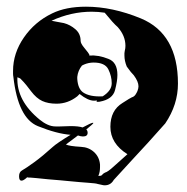

<svg xmlns="http://www.w3.org/2000/svg" viewBox="-20 -564 560 574"><path d="M293 -10Q289 -10 283.5 -11.5Q278 -13 272 -14Q267 -16 244.5 -17.5Q222 -19 181 -23Q174 -24 160 -25Q146 -26 124 -28Q102 -30 89.5 -31.5Q77 -33 72 -33Q62 -33 61 -34Q60 -33 58.5 -31.5Q57 -30 54 -28Q49 -24 44 -24Q37 -24 37 -37Q37 -49 45 -54Q59 -62 83 -79.5Q107 -97 138 -125Q150 -136 191 -161Q150 -164 93 -187Q34 -211 20 -334Q19 -339 19 -343.5Q19 -348 19 -352Q19 -405 51.5 -452Q84 -499 136 -524Q177 -544 237 -544Q316 -544 401 -509Q512 -463 512 -314Q512 -251 474 -195L423 -138Q401 -114 375 -86Q349 -58 320 -26Q311 -10 293 -10ZM274 -38Q282 -38 284 -40Q289 -46 294 -48Q302 -50 318.5 -65Q335 -80 361 -103Q310 -135 310 -185Q310 -234 346 -256Q358 -264 365 -268Q372 -272 374 -273Q381 -275 385 -281Q389 -287 391 -292Q394 -300 394 -306Q394 -320 380 -339Q376 -343 371 -349Q366 -355 359 -365Q352 -382 352 -398Q352 -402 352 -405Q352 -408 353 -412Q354 -416 354.5 -419.5Q355 -423 355 -427Q355 -457 332 -483Q325 -489 315.5 -499.5Q306 -510 293 -526Q274 -529 254 -529Q193 -529 134 -502Q143 -500 152 -498.5Q161 -497 171 -495Q190 -490 205.5 -476.5Q221 -463 221 -442Q221 -434 232 -421Q246 -404 247 -401V-398Q274 -400 304 -388Q331 -378 331 -340Q331 -322 324 -295Q317 -267 278 -260Q271 -259 269 -260Q268 -261 270 -264Q269 -263 261 -263Q243 -263 218 -283L211 -276Q183 -254 149 -254Q124 -254 106.5 -262Q89 -270 73 -291Q67 -299 59.5 -308.5Q52 -318 41 -329Q40 -330 32 -333Q29 -263 99 -206Q110 -197 122 -191.5Q134 -186 146 -186Q148 -186 159.5 -186Q171 -186 191 -187Q215 -187 227 -183Q253 -197 258 -197Q259 -197 259 -196Q259 -194 238 -177Q242 -173 242 -167Q242 -156 228 -156Q222 -156 213 -159L177 -132Q187 -127 222 -125Q245 -124 261 -109.5Q277 -95 279 -72V-64Q279 -58 278 -51.5Q277 -45 274 -38ZM287 -276Q314 -293 314 -315Q314 -336 304 -356.5Q294 -377 260 -377Q245 -377 231 -371L225 -368Q213 -353 211 -334V-328Q213 -299 228 -288Q248 -274 287 -276Z"/></svg>

Font: Moo Lah Lah
Style: Regular
Weight: 400
Designer: Robert E. Leuschke
Foundry: Robert E. Leuschke
Version: Version 1.010; ttfautohint (v1.8.3)